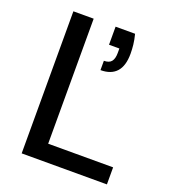

<svg xmlns="http://www.w3.org/2000/svg" viewBox="-130 -794 784 889"><g transform="rotate(20 262.5 -350.0)"><path d="M383 -700Q390 -673 392.5 -650Q395 -627 395 -606Q395 -546 368.5 -516.5Q342 -487 290 -487V-533Q316 -533 327 -547Q338 -561 338 -589V-611H287V-700ZM179 -700V-84H499V0H79V-700Z"/></g></svg>

Font: Albert Sans Medium
Style: Regular
Weight: 500
Designer: Andreas Rasmussen
Foundry: a.Foundry
Version: Version 1.025